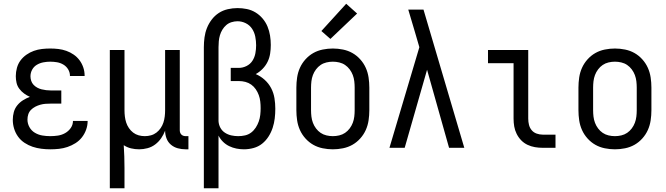

<svg xmlns="http://www.w3.org/2000/svg" viewBox="-20 -786 3540 1021"><path d="M247 8Q224 8 200 5Q176 2 153.5 -5.5Q131 -13 110.5 -26.5Q90 -40 76 -59.5Q62 -79 55 -102Q48 -125 48 -149Q48 -170 53.5 -190Q59 -210 72 -226Q85 -242 102.5 -253Q120 -264 139 -271Q123 -278 108.5 -288.5Q94 -299 83 -313.5Q72 -328 68 -345.5Q64 -363 64 -381Q64 -403 70 -425Q76 -447 89 -464.5Q102 -482 120.5 -495Q139 -508 160 -515.5Q181 -523 203 -525.5Q225 -528 247 -528Q269 -528 290.5 -525.5Q312 -523 333 -515.5Q354 -508 372 -495.5Q390 -483 403 -465.5Q416 -448 423 -427Q430 -406 430 -384V-382H352V-383Q352 -401 342.5 -417Q333 -433 317 -442.5Q301 -452 283 -455Q265 -458 247 -458Q229 -458 210.5 -454.5Q192 -451 176 -441.5Q160 -432 151 -415.5Q142 -399 142 -380Q142 -368 146 -356Q150 -344 158.5 -335Q167 -326 178 -320Q189 -314 201 -311Q213 -308 225.5 -306.5Q238 -305 250 -305H306V-235H250Q236 -235 222 -234Q208 -233 194 -229Q180 -225 167.5 -218.5Q155 -212 145 -202Q135 -192 130.5 -178.5Q126 -165 126 -150Q126 -129 136.5 -110Q147 -91 165.5 -80Q184 -69 205 -65.5Q226 -62 247 -62Q268 -62 288 -65Q308 -68 326 -78Q344 -88 356 -105Q368 -122 368 -143H446V-142Q446 -119 438 -96.5Q430 -74 415.5 -55.5Q401 -37 381 -24.5Q361 -12 339 -4.5Q317 3 294 5.5Q271 8 247 8Z M564 215V-520H642V-200Q642 -183 644 -166.5Q646 -150 651 -134.5Q656 -119 665.5 -105Q675 -91 688 -81Q701 -71 717 -66.5Q733 -62 750 -62Q767 -62 783 -66.5Q799 -71 812 -81Q825 -91 834.5 -105Q844 -119 849 -134.5Q854 -150 856 -166.5Q858 -183 858 -200V-520H936V-93Q936 -87 938 -81Q940 -75 944.5 -70.5Q949 -66 955 -64Q961 -62 967 -62H982V8H967Q946 8 925.5 2.5Q905 -3 889 -16.5Q873 -30 865.5 -50Q858 -70 858 -91Q850 -70 837 -51Q824 -32 805.5 -18Q787 -4 764.5 2Q742 8 720 8Q698 8 677 3Q656 -2 638 -14Q640 16 641 46.5Q642 77 642 107V215Z M1064 215V-535Q1064 -561 1067.5 -587Q1071 -613 1080.5 -637Q1090 -661 1106 -682Q1122 -703 1143.5 -717Q1165 -731 1191 -737Q1217 -743 1243 -743Q1268 -743 1292.5 -738Q1317 -733 1338.5 -720Q1360 -707 1376.5 -687.5Q1393 -668 1402.5 -645Q1412 -622 1416 -597Q1420 -572 1420 -547Q1420 -524 1416.5 -501Q1413 -478 1403 -457.5Q1393 -437 1376.5 -420Q1360 -403 1340 -392Q1366 -381 1387.5 -361.5Q1409 -342 1422 -317Q1435 -292 1439.5 -264Q1444 -236 1444 -208Q1444 -182 1441 -156.5Q1438 -131 1430 -106.5Q1422 -82 1408 -60Q1394 -38 1374 -22Q1354 -6 1328.5 1Q1303 8 1277 8Q1257 8 1237 4Q1217 0 1198.5 -9Q1180 -18 1165.5 -32.5Q1151 -47 1142 -65V215ZM1247 -62Q1265 -62 1283 -66Q1301 -70 1315.5 -81Q1330 -92 1340 -107.5Q1350 -123 1356 -140Q1362 -157 1364 -175Q1366 -193 1366 -211Q1366 -229 1364 -246.5Q1362 -264 1356 -280.5Q1350 -297 1340 -311.5Q1330 -326 1316 -336Q1302 -346 1285 -350.5Q1268 -355 1250 -355H1207V-425H1250Q1271 -425 1291 -435Q1311 -445 1322.5 -463Q1334 -481 1338 -502.5Q1342 -524 1342 -545Q1342 -568 1337.5 -591Q1333 -614 1320.5 -633Q1308 -652 1287 -662.5Q1266 -673 1243 -673Q1227 -673 1211 -668Q1195 -663 1183 -652.5Q1171 -642 1162.5 -628Q1154 -614 1149.5 -598.5Q1145 -583 1143.5 -567Q1142 -551 1142 -535V-142Q1143 -123 1152 -106.5Q1161 -90 1176.5 -80Q1192 -70 1210 -66Q1228 -62 1247 -62Z M1750 8Q1723 8 1696 2.5Q1669 -3 1646 -16Q1623 -29 1604.5 -49.5Q1586 -70 1575 -94.5Q1564 -119 1560 -146Q1556 -173 1556 -200V-320Q1556 -347 1560 -374Q1564 -401 1575 -425.5Q1586 -450 1604.5 -470.5Q1623 -491 1646 -504Q1669 -517 1696 -522.5Q1723 -528 1750 -528Q1777 -528 1804 -522.5Q1831 -517 1854 -504Q1877 -491 1895.5 -470.5Q1914 -450 1925 -425.5Q1936 -401 1940 -374Q1944 -347 1944 -320V-200Q1944 -173 1940 -146Q1936 -119 1925 -94.5Q1914 -70 1895.5 -49.5Q1877 -29 1854 -16Q1831 -3 1804 2.5Q1777 8 1750 8ZM1750 -62Q1767 -62 1784 -66Q1801 -70 1815 -79.5Q1829 -89 1839.5 -103Q1850 -117 1856 -133Q1862 -149 1864 -166Q1866 -183 1866 -200V-320Q1866 -337 1864 -354Q1862 -371 1856 -387Q1850 -403 1839.5 -417Q1829 -431 1815 -440.5Q1801 -450 1784 -454Q1767 -458 1750 -458Q1733 -458 1716 -454Q1699 -450 1685 -440.5Q1671 -431 1660.5 -417Q1650 -403 1644 -387Q1638 -371 1636 -354Q1634 -337 1634 -320V-200Q1634 -183 1636 -166Q1638 -149 1644 -133Q1650 -117 1660.5 -103Q1671 -89 1685 -79.5Q1699 -70 1716 -66Q1733 -62 1750 -62ZM1737 -579 1689 -621 1821 -766 1879 -714Z M2051 0 2210 -535 2187 -614Q2178 -644 2169 -674.5Q2160 -705 2151 -735H2232L2449 0H2368L2251 -415L2132 0Z M2866 0Q2845 0 2824.5 -3.5Q2804 -7 2785 -16Q2766 -25 2751.5 -40Q2737 -55 2727.5 -74Q2718 -93 2714.5 -113.5Q2711 -134 2711 -155V-450H2575V-520H2789V-155Q2789 -138 2793 -122Q2797 -106 2807.5 -93.5Q2818 -81 2834 -75.5Q2850 -70 2866 -70H2934V0Z M3250 8Q3223 8 3196 2.5Q3169 -3 3146 -16Q3123 -29 3104.5 -49.5Q3086 -70 3075 -94.5Q3064 -119 3060 -146Q3056 -173 3056 -200V-320Q3056 -347 3060 -374Q3064 -401 3075 -425.5Q3086 -450 3104.5 -470.5Q3123 -491 3146 -504Q3169 -517 3196 -522.5Q3223 -528 3250 -528Q3277 -528 3304 -522.5Q3331 -517 3354 -504Q3377 -491 3395.5 -470.5Q3414 -450 3425 -425.5Q3436 -401 3440 -374Q3444 -347 3444 -320V-200Q3444 -173 3440 -146Q3436 -119 3425 -94.5Q3414 -70 3395.5 -49.5Q3377 -29 3354 -16Q3331 -3 3304 2.5Q3277 8 3250 8ZM3250 -62Q3267 -62 3284 -66Q3301 -70 3315 -79.5Q3329 -89 3339.5 -103Q3350 -117 3356 -133Q3362 -149 3364 -166Q3366 -183 3366 -200V-320Q3366 -337 3364 -354Q3362 -371 3356 -387Q3350 -403 3339.5 -417Q3329 -431 3315 -440.5Q3301 -450 3284 -454Q3267 -458 3250 -458Q3233 -458 3216 -454Q3199 -450 3185 -440.5Q3171 -431 3160.5 -417Q3150 -403 3144 -387Q3138 -371 3136 -354Q3134 -337 3134 -320V-200Q3134 -183 3136 -166Q3138 -149 3144 -133Q3150 -117 3160.5 -103Q3171 -89 3185 -79.5Q3199 -70 3216 -66Q3233 -62 3250 -62Z"/></svg>

Font: Iosevka www.saffi
Style: Regular
Weight: 400
Monospace: yes
Designer: Belleve Invis
Foundry: Belleve Invis
Version: Version 22.0.2; ttfautohint (v1.8.3)